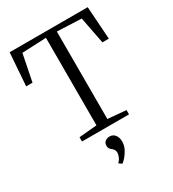

<svg xmlns="http://www.w3.org/2000/svg" viewBox="-233 -871 1135 1257"><g transform="rotate(-30 335.0 -242.5)"><path d="M294 -44.5V-706L111.5 -698L71 -495.5H23L41 -743H631L648 -495.5H599.5L560 -698L376.5 -706V-44.5L514.5 -32.5V0H159V-32.5ZM387 132Q387 161 373.2 187.5Q359.5 214 342.8 232.8Q326 251.5 316.5 258H315.5L295 244V240Q308.5 228 316 209.8Q323.5 191.5 323.5 179Q323.5 167 318.5 157.5Q313.5 148 303 140.5Q295 134.5 289.2 126.5Q283.5 118.5 283.5 104.5Q283.5 89.5 290.5 80Q297.5 70.5 308.2 66Q319 61.5 328.5 61.5H331Q356.5 61.5 371.8 80.8Q387 100 387 132Z"/></g></svg>

Font: Merriweather 72pt Light
Style: Regular
Weight: 300
Version: Version 2.100